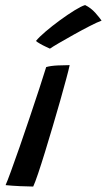

<svg xmlns="http://www.w3.org/2000/svg" viewBox="-20 -718 412 740"><path d="M108 1Q89.5 1 57.5 -0.5Q25.5 -2 1.5 -4.5Q7.5 -17.5 22.2 -57.8Q37 -98 56.2 -153.2Q75.5 -208.5 95.2 -267.5Q115 -326.5 131.8 -377.5Q148.5 -428.5 158 -459.5Q175 -464.5 202.5 -465.8Q230 -467 248.5 -467Q245 -450 235.2 -413.8Q225.5 -377.5 212 -329.8Q198.5 -282 183.2 -230.8Q168 -179.5 153.5 -132.2Q139 -85 127 -49.5Q115 -14 108 1ZM308 -698.5Q330.5 -687.5 347.8 -668Q365 -648.5 371.5 -638.5Q355 -632.5 325.8 -617.5Q296.5 -602.5 264.8 -584.8Q233 -567 207.2 -552Q181.5 -537 172.5 -530.5Q168 -532.5 156.8 -537.8Q145.5 -543 134.2 -549.5Q123 -556 118.5 -560Q130.5 -575 155.8 -596.5Q181 -618 210.8 -639.8Q240.5 -661.5 266.8 -677.8Q293 -694 308 -698.5Z"/></svg>

Font: Grandstander
Style: Italic
Weight: 400
Italic angle: -15°
Designer: Tyler Finck
Foundry: Etcetera Type Co
Version: Version 1.200; ttfautohint (v1.8.3)